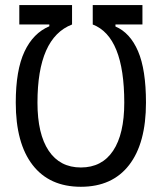

<svg xmlns="http://www.w3.org/2000/svg" viewBox="-20 -713 626 743"><path d="M54.7 -693.4H258.8V-618.2Q125 -566.9 125 -315.9Q125 -194.3 168.5 -129.6Q211.9 -64.9 293 -64.9Q374.5 -64.9 417.7 -129.6Q460.9 -194.3 460.9 -315.9Q460.9 -571.3 338.9 -618.2V-693.4H531.2V-618.2H426.8V-610.4Q483.4 -586.4 514.2 -514.9Q544.9 -443.4 544.9 -315.9Q544.9 -158.7 479.7 -74.5Q414.6 9.8 293 9.8Q171.4 9.8 106.2 -74.5Q41 -158.7 41 -315.9Q41 -441.4 74.7 -513.2Q108.4 -585 170.9 -611.3V-618.2H54.7Z"/></svg>

Font: Cascadia Mono NF SemiLight
Style: Regular
Weight: 350
Monospace: yes
Designer: Aaron Bell
Foundry: Saja Typeworks
Version: Version 2404.023; ttfautohint (v1.8.4)